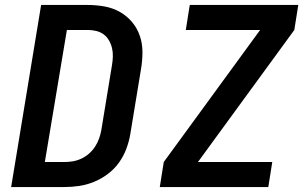

<svg xmlns="http://www.w3.org/2000/svg" viewBox="-20 -755 1240 775"><path d="M25 0 146 -735H333Q368 -735 401.5 -729Q435 -723 463.5 -707Q492 -691 513 -666Q534 -641 544.5 -610Q555 -579 555 -544.5Q555 -510 549 -475L506 -214Q501 -184 490 -154.5Q479 -125 460.5 -99Q442 -73 415.5 -53Q389 -33 359.5 -21Q330 -9 300 -4.5Q270 0 240 0ZM161 -101H239Q257 -101 274.5 -104Q292 -107 309 -115Q326 -123 340 -135.5Q354 -148 364 -163.5Q374 -179 380 -196Q386 -213 389 -230L432 -492Q435 -509 435.5 -527Q436 -545 432 -561.5Q428 -578 419.5 -592.5Q411 -607 398 -616.5Q385 -626 368.5 -630Q352 -634 334 -634H250ZM625 0 641 -101 1030 -634H730L746 -735H1184L1168 -634L779 -101H1079L1063 0Z"/></svg>

Font: Iosevka Aile
Style: Bold Italic
Weight: 700
Italic angle: -9°
Designer: Belleve Invis
Foundry: Belleve Invis
Version: Version 28.0.1; ttfautohint (v1.8.4)